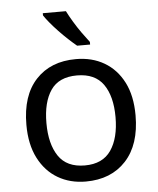

<svg xmlns="http://www.w3.org/2000/svg" viewBox="-54 -813 714 869"><g transform="rotate(-5 302.5 -378.0)"><path d="M551 -269Q551 -136 483.5 -63Q416 10 301 10Q230 10 174.5 -22.5Q119 -55 87 -117.5Q55 -180 55 -269Q55 -402 122 -474Q189 -546 304 -546Q377 -546 432.5 -513.5Q488 -481 519.5 -419.5Q551 -358 551 -269ZM146 -269Q146 -174 183.5 -118.5Q221 -63 303 -63Q384 -63 422 -118.5Q460 -174 460 -269Q460 -364 422 -418Q384 -472 302 -472Q220 -472 183 -418Q146 -364 146 -269ZM278 -766Q289 -744 305.5 -716.5Q322 -689 340.5 -663Q359 -637 374 -618V-606H315Q298 -620 277 -639.5Q256 -659 235.5 -680.5Q215 -702 198.5 -722Q182 -742 173 -756V-766Z"/></g></svg>

Font: Noto Sans Adlam Unjoined
Style: Regular
Weight: 400
Designer: Mark Jamra, Neil Patel
Foundry: JamraPatel LLC
Version: Version 3.001